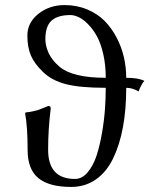

<svg xmlns="http://www.w3.org/2000/svg" viewBox="-20 -718 591 750"><path d="M393.1 -414.1C307.1 -414.1 247.1 -428.4 212.9 -457C193.4 -473.6 179.2 -491.2 170.4 -509.8C161.6 -529 157.2 -547.4 157.2 -564.9C157.2 -598.8 165.3 -623 181.4 -637.5C197.5 -651.9 222 -659.2 254.9 -659.2C265 -659.2 275.9 -656.4 287.6 -650.9C299.3 -645.3 311.5 -636.1 324.2 -623.3C336.9 -610.4 348.3 -594.9 358.4 -576.7C368.5 -558.4 376.8 -535.2 383.3 -506.8C389.8 -478.5 393.1 -447.6 393.1 -414.1ZM87.9 -131.8C87.9 -81.7 101.9 -45.2 129.9 -22.2C157.9 0.7 200.5 12.2 257.8 12.2C294.3 12.2 326.4 2.5 354.2 -16.8C382.1 -36.2 404.5 -63.5 421.6 -98.6C438.7 -133.8 451.6 -174.6 460.2 -220.9C468.8 -267.3 473.1 -318.7 473.1 -375C489.4 -375 505.4 -370.3 521 -360.8C521.3 -361.8 523 -365.8 526.1 -372.8C529.2 -379.8 532.1 -385.5 534.7 -389.9C537.3 -394.3 540.4 -398.3 543.9 -401.9C529 -410 505.4 -414.1 473.1 -414.1C473.1 -440.8 470.1 -467.4 464.1 -493.9C458.1 -520.4 448.6 -546.1 435.8 -570.8C422.9 -595.5 407.3 -617.3 388.9 -636C370.5 -654.7 347.7 -669.8 320.6 -681.2C293.4 -692.5 263.8 -698.2 231.9 -698.2C192.9 -698.2 158.9 -686.8 130.1 -664.1C101.3 -641.3 86.9 -613 86.9 -579.1C86.9 -548.8 91.5 -522.9 100.6 -501.5C109.7 -480 125.5 -458.5 147.9 -437C170.4 -414.9 200.1 -399 237.1 -389.4C274 -379.8 326 -375 393.1 -375C393.1 -349.3 392.1 -322.1 390.1 -293.5C388.2 -264.8 384.4 -233.7 378.7 -200.2C373 -166.7 365.9 -136.9 357.4 -110.8C349 -84.8 337.4 -63 322.8 -45.4C308.1 -27.8 291.5 -19 272.9 -19C203 -19 168 -57 168 -132.8C168 -186.8 171.4 -240.6 178.2 -293.9C178.2 -300.8 175.1 -304.2 168.9 -304.2C168.6 -304.2 162.8 -301.8 151.6 -297.1C140.4 -292.4 132.8 -289.5 128.9 -288.3C125 -287.2 118.2 -285.5 108.6 -283.2C99 -280.9 89.5 -279.5 80.1 -278.8L78.1 -275.9C84.6 -240.1 87.9 -192.1 87.9 -131.8Z"/></svg>

Font: Linux Biolinum G
Style: Bold
Weight: 700
Designer: Philipp H. Poll
Foundry: Philipp H. Poll
Version: Version 1.1.0